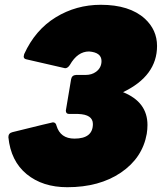

<svg xmlns="http://www.w3.org/2000/svg" viewBox="-20 -768 686 802"><path d="M261 14Q158 14 91.5 -40.5Q25 -95 15 -195Q15 -212 32 -216Q198 -257 201 -257Q213 -257 216 -243Q232 -189 291 -189Q368 -189 368 -250Q368 -290 306 -292H269Q255 -292 255 -306L277 -437Q280 -454 298 -455H338Q363 -455 381 -468Q404 -485 404 -513Q404 -549 352 -553Q304 -553 272 -497Q263 -483 252 -483L91 -520Q79 -522 79 -532L81 -542Q127 -643 212.5 -695.5Q298 -748 401 -748Q521 -748 585 -690Q636 -643 636 -576Q636 -451 494 -383Q596 -342 596 -246Q596 -228 593 -209Q575 -108 485 -47Q395 14 261 14Z"/></svg>

Font: YamahaIndonesia935. App Black
Style: Italic
Weight: 900
Italic angle: -10°
Designer: Dalton Maag Ltd
Foundry: Dalton Maag Ltd
Version: Version 1.002; January 01, 2024; Regular/Italic